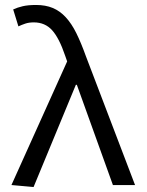

<svg xmlns="http://www.w3.org/2000/svg" viewBox="-20 -744 590 772"><path d="M26 0 115 8 285 -403H289L434 0H523L325 -519Q306 -572 287 -610.5Q268 -649 244.5 -674.5Q221 -700 192 -712Q163 -724 125 -724Q93 -724 71.5 -719Q50 -714 33 -706L54 -638Q67 -644 81.5 -649Q96 -654 116 -654Q161 -654 189.5 -622.5Q218 -591 242 -520L250 -497Z"/></svg>

Font: Codetta
Style: Regular
Weight: 400
Italic angle: -11°
Designer: Ulrich Proeller
Foundry: PROSA GmbH
Version: Version 2.00;September 29, 2018;FontCreator 11.5.0.2427 64-b